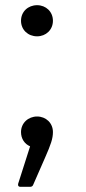

<svg xmlns="http://www.w3.org/2000/svg" viewBox="-20 -534 332 740"><path d="M123 -394C157 -394 184 -419 184 -454C184 -489 157 -514 123 -514C88 -514 61 -489 61 -454C61 -419 88 -394 123 -394ZM96 186C101 186 106 184 108 178L154 73C176 23 184 0 184 -25C184 -60 157 -85 123 -85C89 -85 61 -60 61 -25C61 1 75 21 96 30L50 174C48 182 52 186 58 186Z"/></svg>

Font: LINE Seed JP_OTF Regular
Style: Regular
Weight: 400
Designer: LY Corporation & Fontrix & Fontworks
Version: Version 1.002